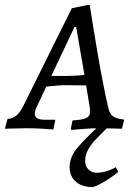

<svg xmlns="http://www.w3.org/2000/svg" viewBox="-42 -527 547 789"><path d="M466 -36 468 -33 459 2Q449 2 423.5 1Q398 0 372 0Q334 0 297.5 3Q261 6 251 7L249 2L256 -32Q300 -35 314 -42.5Q328 -50 328 -69Q328 -82 325 -97L312 -176L232 -177Q199 -177 148 -171L112 -94Q101 -73 101 -61Q101 -47 110.5 -41Q120 -35 142 -35H185V-32L177 5Q167 4 133.5 2Q100 0 67 0Q37 0 11.5 1Q-14 2 -22 2L-11 -38Q11 -40 26 -52.5Q41 -65 56 -96L253 -493L320 -507L327 -506Q333 -464 355.5 -329.5Q378 -195 401 -92Q407 -62 420.5 -50.5Q434 -39 466 -36ZM235 -215Q269 -215 305 -219L271 -416H264L169 -215ZM340 242Q296 242 270 220Q244 198 244 159Q244 119 275.5 81Q307 43 379 -23L399 -41H440Q383 13 357.5 39.5Q332 66 320 88Q308 110 308 135Q308 156 321.5 169.5Q335 183 357 183Q373 183 390.5 178Q408 173 419.5 167.5Q431 162 434 160L444 179Q440 183 424.5 194.5Q409 206 386 220Q363 234 340 242Z"/></svg>

Font: Alegreya SC
Style: Italic
Weight: 400
Italic angle: -7°
Designer: Juan Pablo del Peral
Foundry: Huerta Tipografica
Version: Version 2.007; ttfautohint (v1.6)